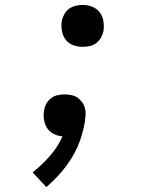

<svg xmlns="http://www.w3.org/2000/svg" viewBox="-20 -548 640 783"><path d="M169 215 113 155Q151 125 183.5 88Q216 51 235 8Q219 7 204 0.5Q189 -6 178.5 -17.5Q168 -29 163 -45Q158 -61 158 -78Q158 -83 158.5 -88Q159 -93 160 -98Q162 -113 169.5 -126Q177 -139 189 -148Q201 -157 215.5 -160Q230 -163 244 -163Q258 -163 272 -160Q286 -157 296.5 -149.5Q307 -142 315 -131Q323 -120 326.5 -106.5Q330 -93 329 -79Q328 -65 326 -51Q320 -14 307 23Q294 60 273.5 94Q253 128 226.5 158Q200 188 169 215ZM317 -357Q297 -357 278 -364Q259 -371 247.5 -386.5Q236 -402 232.5 -422.5Q229 -443 232 -463Q235 -477 242.5 -490.5Q250 -504 262 -512.5Q274 -521 288.5 -524.5Q303 -528 317 -528Q337 -528 356 -520.5Q375 -513 386.5 -498Q398 -483 401.5 -462.5Q405 -442 402 -422Q399 -407 391.5 -394Q384 -381 372 -372Q360 -363 345.5 -360Q331 -357 317 -357Z"/></svg>

Font: Iosevka HT Medium Extended
Style: Italic
Weight: 500
Width: 7
Italic angle: -9°
Monospace: yes
Designer: Belleve Invis
Foundry: Belleve Invis
Version: Version 32.3.0; ttfautohint (v1.8.4)